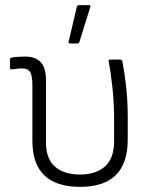

<svg xmlns="http://www.w3.org/2000/svg" viewBox="-20 -715 598 747"><path d="M292 12Q106 12 106 -167V-384Q106 -420 97.5 -434.5Q89 -449 65 -449Q57 -449 46.5 -447.5Q36 -446 26 -445Q19 -444 19 -451V-484Q19 -489 25 -491Q37 -493 51 -494Q65 -495 77 -495Q117 -495 138 -473.5Q159 -452 159 -401V-160Q159 -97 194 -66.5Q229 -36 292 -36Q353 -36 388.5 -67.5Q424 -99 424 -166V-245Q424 -314 417.5 -373.5Q411 -433 403 -476Q401 -483 408 -483H448Q454 -483 456 -477Q464 -436 470.5 -380Q477 -324 477 -258V-172Q477 12 292 12ZM252 -546Q245 -546 247 -553L279 -689Q281 -695 287 -695H327Q334 -695 331 -687L289 -552Q287 -546 282 -546Z"/></svg>

Font: Sofia Sans Light
Style: Regular
Weight: 300
Designer: Botio Nikoltchev, Ani Petrova
Foundry: lettersoup
Version: Version 4.100; ttfautohint (v1.8.3)